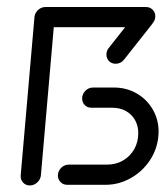

<svg xmlns="http://www.w3.org/2000/svg" viewBox="-20 -539 489 560"><path d="M67 1.9Q54.8 1.9 47 -6.9Q39.3 -15.6 40.4 -27.8L80.4 -487.8H139.3L99.3 -27.8Q98.1 -15.6 88.7 -6.9Q79.3 1.9 67 1.9ZM219.6 -251.9Q219.6 -264.8 229.1 -274.3Q238.5 -283.7 251.5 -283.7H312.2Q348.5 -283.7 378.3 -266.7Q408.1 -249.6 425.4 -220Q442.6 -190.4 442.6 -154.8Q442.6 -150.7 441.9 -141.9Q438.5 -103.3 416.7 -70.7Q394.8 -38.1 360.6 -19.1Q326.3 0 287.8 0H175.9Q164.4 0 156.7 -7.8Q148.9 -15.6 148.9 -27Q148.9 -40 158.3 -49.4Q167.8 -58.9 180.7 -58.9H292.6Q318.1 -58.9 338.9 -70.9Q359.6 -83 371.5 -103.9Q383.3 -124.8 383.3 -150.7Q383.3 -172.2 373.7 -189.1Q364.1 -205.9 346.9 -215.4Q329.6 -224.8 307.4 -224.8H246.3Q234.8 -224.8 227.2 -232.6Q219.6 -240.4 219.6 -251.9ZM433 -491.9Q433 -478.9 423.3 -469.3Q413.7 -459.6 400.7 -459.6H107.4Q95.2 -459.6 87.4 -468.3Q79.6 -477 80.4 -489.3Q81.9 -501.5 91.1 -510Q100.4 -518.5 112.6 -518.5H405.9Q417.4 -518.5 425.2 -510.7Q433 -503 433 -491.9ZM404.4 -516.3Q415.9 -516.3 423.7 -508.3Q431.5 -500.4 431.5 -488.9Q431.5 -479.3 424.1 -469.3L342.2 -365.6Q337.8 -359.6 331.3 -356.3Q324.8 -353 317.4 -353Q305.9 -353 298.1 -360.7Q290.4 -368.5 290.4 -380Q290.4 -391.1 297.4 -399.3L379.6 -503.7Q384.1 -509.6 390.7 -513Q397.4 -516.3 404.4 -516.3Z"/></svg>

Font: 26F Galaxy Sans Medium
Style: Italic
Weight: 500
Italic angle: -5°
Designer: C₂₉H₂₅N₃O₅
Version: Version 1.200